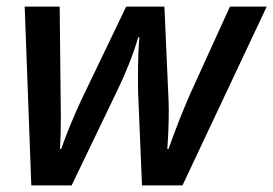

<svg xmlns="http://www.w3.org/2000/svg" viewBox="-20 -561 827 581"><path d="M54.7 -541H160.6L164.1 -209Q164.1 -151.4 161.6 -109.9H165Q189 -177.7 224.1 -254.4L361.8 -541H477.5L490.2 -254.4L490.7 -226.1Q490.7 -171.4 486.3 -109.9H489.7Q509.8 -165 522.2 -196.8Q534.7 -228.5 553.7 -272.9L675.8 -541H787.1L532.2 0H409.7L397.9 -282.2Q397.5 -296.4 397.5 -325.2Q397.5 -403.3 401.9 -448.2H398.4Q375.5 -370.6 333.5 -284.2L196.8 0H74.7Z"/></svg>

Font: Viking Open Sans Light
Style: Bold Italic
Weight: 600
Italic angle: -12°
Foundry: Ascender Corporation
Version: Version 2.000